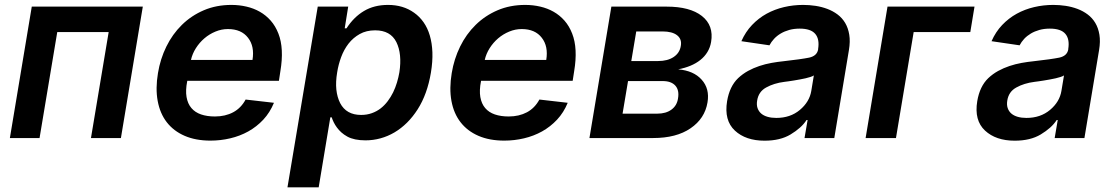

<svg xmlns="http://www.w3.org/2000/svg" viewBox="-20 -573 4631 797"><path d="M21 0 111.9 -545.5H572.8L481.9 0H357.6L431.1 -440H217.7L144.2 0Z M635.7 -269.5Q645.2 -328.1 670.5 -379.6Q695.7 -431.1 734.9 -469.6Q774.1 -508.2 826 -530.4Q877.8 -552.6 940.7 -552.6Q973 -552.6 1003 -545.6Q1033 -538.7 1058.4 -524.3Q1083.8 -509.9 1103.7 -487.4Q1123.6 -464.8 1135.7 -433.6Q1159.8 -372.2 1143.8 -277L1137.8 -237.6H757.5L757.1 -235.8Q749.6 -197.8 754.4 -170.1Q759.2 -142.4 774.5 -124.5Q789.8 -106.5 814.6 -98Q839.5 -89.5 872.2 -89.5Q915.1 -89.5 947.8 -106.9Q980.5 -124.3 999.6 -159.8L1117.2 -146.3Q1100.5 -105.8 1073 -76.3Q1045.5 -46.9 1010.7 -27.5Q975.9 -8.2 935.7 1.2Q895.6 10.7 853.7 10.7Q792.3 10.7 746.4 -9.2Q700.6 -29.1 672.4 -65.5Q644.2 -101.9 634.6 -153.8Q625 -205.6 635.7 -269.5ZM772.7 -324.2H1028.1Q1037.3 -380.7 1009.6 -416.2Q981.9 -452.4 926.1 -452.4Q899.5 -452.4 874.3 -441.9Q849.1 -431.5 828.5 -413.9Q807.9 -396.3 793.1 -373Q778.4 -349.8 772.7 -324.2Z M1173.3 204.5 1299 -545.5H1425.4L1410.9 -455.3H1418.3Q1448.5 -502.1 1490.8 -527.3Q1533 -552.6 1590.6 -552.6Q1653.8 -552.6 1698.9 -520.2Q1721.6 -504.3 1738.3 -480.5Q1755 -456.7 1764.2 -425.4Q1773.4 -394.2 1774.9 -355.8Q1776.3 -317.5 1768.8 -272Q1753.9 -182.2 1713.8 -119.3Q1693.9 -88.1 1669.6 -63.9Q1645.2 -39.8 1617.5 -23.4Q1589.8 -7.1 1559.5 1.2Q1529.1 9.6 1497.2 9.6Q1450.3 9.6 1421.9 -6Q1407.7 -13.8 1397 -23.4Q1386.4 -33 1378.6 -43.7Q1370.7 -54.3 1365.4 -65.2Q1360.1 -76 1356.9 -85.9H1351.2L1302.9 204.5ZM1392 -144.9Q1417.6 -95.9 1479 -95.9Q1503.2 -95.9 1523.4 -103.2Q1543.7 -110.4 1560 -123Q1576.3 -135.7 1589.3 -152.9Q1602.3 -170.1 1611.9 -189.6Q1621.4 -209.2 1627.8 -230.5Q1634.2 -251.8 1637.8 -272.7Q1649.5 -349.4 1625.4 -398.1Q1600.9 -447.1 1537.3 -447.1Q1500.7 -447.1 1473.4 -431.8Q1446 -416.5 1426.8 -391.9Q1407.7 -367.2 1396.1 -335.9Q1384.6 -304.7 1379.6 -272.7Q1372.9 -233 1376.2 -201.2Q1379.6 -169.4 1392 -144.9Z M1855.1 -269.5Q1864.7 -328.1 1889.9 -379.6Q1915.1 -431.1 1954.4 -469.6Q1993.6 -508.2 2045.5 -530.4Q2097.3 -552.6 2160.2 -552.6Q2192.5 -552.6 2222.5 -545.6Q2252.5 -538.7 2277.9 -524.3Q2303.3 -509.9 2323.2 -487.4Q2343 -464.8 2355.1 -433.6Q2379.3 -372.2 2363.3 -277L2357.2 -237.6H1976.9L1976.6 -235.8Q1969.1 -197.8 1973.9 -170.1Q1978.7 -142.4 1994 -124.5Q2009.2 -106.5 2034.1 -98Q2058.9 -89.5 2091.6 -89.5Q2134.6 -89.5 2167.3 -106.9Q2199.9 -124.3 2219.1 -159.8L2336.6 -146.3Q2320 -105.8 2292.4 -76.3Q2264.9 -46.9 2230.1 -27.5Q2195.3 -8.2 2155.2 1.2Q2115.1 10.7 2073.2 10.7Q2011.7 10.7 1965.9 -9.2Q1920.1 -29.1 1891.9 -65.5Q1863.6 -101.9 1854 -153.8Q1844.5 -205.6 1855.1 -269.5ZM1992.2 -324.2H2247.5Q2256.7 -380.7 2229 -416.2Q2201.3 -452.4 2145.6 -452.4Q2119 -452.4 2093.8 -441.9Q2068.5 -431.5 2047.9 -413.9Q2027.3 -396.3 2012.6 -373Q1997.9 -349.8 1992.2 -324.2Z M2517.8 -545.5H2747.2Q2844.1 -545.5 2893.5 -506.7Q2943.5 -467.3 2931.8 -398.8Q2927.9 -375.7 2916.5 -357.1Q2905.2 -338.4 2887.4 -324.2Q2869.7 -310 2846.2 -300.2Q2822.8 -290.5 2795.1 -285.2Q2859.4 -279.5 2892.4 -242.5Q2926.5 -204.9 2916.9 -148.1Q2905.9 -81 2846.6 -40.5Q2787.6 0 2691.4 0H2426.8ZM2564.3 -101.2H2708.1Q2744.7 -101.2 2767.4 -118.1Q2790.1 -134.9 2794.4 -164.1Q2800.4 -198.5 2783.4 -217.5Q2766.3 -236.5 2730.8 -236.5H2587ZM2600.5 -319.6H2711.6Q2751.4 -319.6 2776.5 -336.5Q2801.5 -353.3 2806.1 -382.5Q2811.1 -410.5 2790.8 -426.5Q2770.6 -442.5 2729.8 -442.5H2621.1Z M2998.2 -153.1Q3008.5 -214.5 3044 -248.6Q3062.9 -266.3 3085.2 -278.6Q3107.6 -290.8 3132.1 -299Q3156.6 -307.2 3182.2 -311.8Q3207.7 -316.4 3232.6 -318.9Q3306.1 -327.1 3338.8 -333.8Q3371.4 -340.9 3376.1 -367.9V-370Q3382.5 -410.9 3364 -432.5Q3345.5 -454.2 3299.4 -454.2Q3275.9 -454.2 3256.2 -448.7Q3236.5 -443.2 3220.7 -433.8Q3204.9 -424.4 3193.2 -411.8Q3181.5 -399.1 3174 -384.9L3057.5 -402Q3074.6 -440.7 3101.6 -469.1Q3128.6 -497.5 3162.1 -516Q3195.7 -534.4 3234.4 -543.5Q3273.1 -552.6 3313.9 -552.6Q3339.8 -552.6 3365.6 -548.7Q3391.3 -544.7 3414.4 -536Q3437.5 -527.3 3456.7 -513Q3475.9 -498.6 3488.3 -477.8Q3500.7 -457 3505.3 -429Q3509.9 -400.9 3503.9 -365.1L3443.2 0H3319.6L3332.4 -74.9H3328.1Q3316.8 -57.5 3300.4 -43Q3284.1 -28.4 3261.7 -14.9Q3218.8 11 3153.8 11Q3075.6 11 3030.5 -30.9Q2985.1 -73.2 2998.2 -153.1ZM3202.4 -83.5Q3260.7 -83.5 3300.4 -116.8Q3340.2 -150.2 3347.7 -195.7L3358.3 -259.9Q3353.7 -256.7 3344.6 -253.7Q3335.6 -250.7 3324 -248Q3312.5 -245.4 3299.7 -243.1Q3286.9 -240.8 3274.9 -238.8Q3262.8 -236.9 3252.7 -235.4Q3242.5 -234 3236.5 -233.3Q3214.1 -230.5 3195.3 -224.6Q3176.5 -218.8 3160.5 -209.9Q3128.6 -192.5 3122.9 -155.2Q3120 -137.8 3124.6 -124.3Q3129.3 -110.8 3139.7 -101.7Q3150.2 -92.7 3166.2 -88.1Q3182.2 -83.5 3202.4 -83.5Z M4025.2 -545.5 4007.8 -440H3772.7L3699.2 0H3573.2L3664.1 -545.5Z M4036.6 -153.1Q4046.9 -214.5 4082.4 -248.6Q4101.2 -266.3 4123.6 -278.6Q4146 -290.8 4170.5 -299Q4195 -307.2 4220.5 -311.8Q4246.1 -316.4 4271 -318.9Q4344.5 -327.1 4377.1 -333.8Q4409.8 -340.9 4414.4 -367.9V-370Q4420.8 -410.9 4402.3 -432.5Q4383.9 -454.2 4337.7 -454.2Q4314.3 -454.2 4294.6 -448.7Q4274.9 -443.2 4259.1 -433.8Q4243.3 -424.4 4231.5 -411.8Q4219.8 -399.1 4212.4 -384.9L4095.9 -402Q4112.9 -440.7 4139.9 -469.1Q4166.9 -497.5 4200.5 -516Q4234 -534.4 4272.7 -543.5Q4311.4 -552.6 4352.3 -552.6Q4378.2 -552.6 4403.9 -548.7Q4429.7 -544.7 4452.8 -536Q4475.9 -527.3 4495 -513Q4514.2 -498.6 4526.6 -477.8Q4539.1 -457 4543.7 -429Q4548.3 -400.9 4542.3 -365.1L4481.5 0H4358L4370.7 -74.9H4366.5Q4355.1 -57.5 4338.8 -43Q4322.4 -28.4 4300.1 -14.9Q4257.1 11 4192.1 11Q4114 11 4068.9 -30.9Q4023.4 -73.2 4036.6 -153.1ZM4240.8 -83.5Q4299 -83.5 4338.8 -116.8Q4378.6 -150.2 4386 -195.7L4396.7 -259.9Q4392 -256.7 4383 -253.7Q4373.9 -250.7 4362.4 -248Q4350.9 -245.4 4338.1 -243.1Q4325.3 -240.8 4313.2 -238.8Q4301.1 -236.9 4291 -235.4Q4280.9 -234 4274.9 -233.3Q4252.5 -230.5 4233.7 -224.6Q4214.8 -218.8 4198.9 -209.9Q4166.9 -192.5 4161.2 -155.2Q4158.4 -137.8 4163 -124.3Q4167.6 -110.8 4178.1 -101.7Q4188.6 -92.7 4204.5 -88.1Q4220.5 -83.5 4240.8 -83.5Z"/></svg>

Font: Inter P Semi Bold
Style: Italic
Weight: 600
Italic angle: 9.39999°
Designer: Rasmus Andersson
Foundry: rsms
Version: Version 3.018;git-588b23468